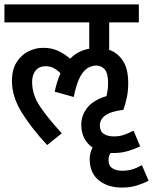

<svg xmlns="http://www.w3.org/2000/svg" viewBox="-20 -642 691 867"><path d="M175 -426Q212 -426 240 -413.5Q268 -401 297 -377Q332 -413 383 -422V-541H0V-622H607V-541H473V-417Q511 -404 535 -367.5Q559 -331 559 -267Q559 -233 553 -203Q547 -173 537 -146Q480 -139 455.5 -121Q431 -103 431 -76Q431 -49 448.5 -37.5Q466 -26 494 -26Q517 -26 536.5 -32Q556 -38 583 -52L613 19Q588 31 558 40Q528 49 492 49Q485 49 479 49Q470 63 470 80Q470 106 487 117.5Q504 129 532 129Q555 129 575 123.5Q595 118 621 104L651 174Q626 187 596.5 196Q567 205 531 205Q466 205 425.5 171.5Q385 138 385 77Q385 49 398 24Q374 8 360.5 -18Q347 -44 347 -79Q347 -122 375 -156.5Q403 -191 461 -208Q468 -238 468 -268Q468 -311 453 -328.5Q438 -346 414 -346Q396 -346 377 -335.5Q358 -325 341.5 -294.5Q325 -264 313 -204L227 -228Q237 -275 253 -311Q239 -326 222.5 -334.5Q206 -343 187 -343Q156 -343 140.5 -323Q125 -303 125 -272Q125 -215 159.5 -163Q194 -111 259 -40L193 13Q123 -62 78.5 -133.5Q34 -205 34 -276Q34 -328 55 -361Q76 -394 108 -410Q140 -426 175 -426Z"/></svg>

Font: Noto Sans Devanagari UI Condensed Medium
Style: Regular
Weight: 500
Width: 3
Designer: Jelle Bosma - Monotype Design Team
Foundry: Monotype Imaging Inc.
Version: Version 2.003